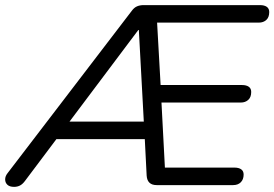

<svg xmlns="http://www.w3.org/2000/svg" viewBox="-48 -725 1074 752"><path d="M7.2 6.9Q-10.2 6.9 -19 -1.3Q-27.8 -9.6 -27.8 -22.2Q-27.8 -34.9 -18.5 -46.6L468.1 -682.6Q477.3 -695.3 488.8 -700.2Q500.2 -705 514.8 -705H970Q987.5 -705 997 -698.2Q1006.5 -691.4 1006.5 -677.8Q1006.5 -657.3 995 -646.8Q983.5 -636.4 965.6 -636.4H541.5L565.7 -665.1L582.3 -369.8L554 -392H899.4Q916.9 -392 926.4 -385.2Q935.9 -378.5 935.9 -364.8Q935.9 -344.3 924.4 -333.9Q912.9 -323.4 895.5 -323.4H558.3L583.3 -345.2L599.3 -41.1L570.4 -68.6H869.7Q887.2 -68.6 896.7 -61.8Q906.2 -55 906.2 -41.4Q906.2 -22.4 895.2 -11.2Q884.2 0 864.8 0H565.8Q528.9 0 526.4 -37L517.9 -204.2L544.3 -180H153.6L189.6 -202.3L51.1 -18Q41.3 -4.3 30.8 1.3Q20.3 6.9 7.2 6.9ZM495.8 -607.6H493.8L209.2 -228.7L203.1 -248.6H533.8L516.4 -227.3Z"/></svg>

Font: Nunito Variable Extra Light
Style: Italic
Weight: 200
Italic angle: -9°
Designer: Vernon Adams
Foundry: Vernon Adams
Version: Version 3.602